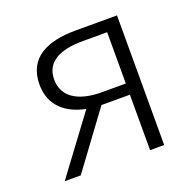

<svg xmlns="http://www.w3.org/2000/svg" viewBox="-100 -637 754 742"><g transform="rotate(-20 277.0 -266.5)"><path d="M396 -274H297C201 -274 141 -311 141 -383C141 -455 201 -485 297 -485H396ZM284 -533C167 -533 81 -494 81 -384C81 -296 141 -249 219 -234L45 0H111L279 -228H280H396V0H454V-533Z"/></g></svg>

Font: Noto Sans CJK KR Light
Style: Regular
Weight: 300
Designer: Ryoko NISHIZUKA (kana & ideographs); Paul D. Hunt (Latin, Greek & Cyrillic); Wenlong ZHANG (bopomofo); Sandoll Communica
Foundry: Adobe Systems Incorporated
Version: Version 1.004;PS 1.004;hotconv 1.0.82;makeotf.lib2.5.63406